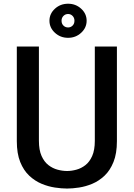

<svg xmlns="http://www.w3.org/2000/svg" viewBox="-20 -1026 736 1056"><path d="M349 11Q319 11 282.2 5.5Q245.5 0 208.8 -15.2Q172 -30.5 141 -59.5Q110 -88.5 91.2 -135Q72.5 -181.5 72.5 -249.5V-770H194V-251.5Q194 -201 208.5 -168.5Q223 -136 246.2 -118Q269.5 -100 296.5 -92.8Q323.5 -85.5 349 -85.5Q373.5 -85.5 400.2 -92.8Q427 -100 450 -118Q473 -136 487.2 -168.5Q501.5 -201 501.5 -251.5V-770H623V-249.5Q623 -181.5 604.2 -135Q585.5 -88.5 554.8 -59.5Q524 -30.5 487.5 -15.2Q451 0 414.5 5.5Q378 11 349 11ZM354.5 -818Q312 -818 282 -845.8Q252 -873.5 252 -912Q252 -950.5 282 -978Q312 -1005.5 354.5 -1005.5Q396.5 -1005.5 426.5 -978Q456.5 -950.5 456.5 -912Q456.5 -873.5 426.5 -845.8Q396.5 -818 354.5 -818ZM354.5 -875Q369 -875 379.2 -885.2Q389.5 -895.5 389.5 -912Q389.5 -928 379.2 -938.5Q369 -949 354.5 -949Q339.5 -949 329 -938.5Q318.5 -928 318.5 -912Q318.5 -895.5 329 -885.2Q339.5 -875 354.5 -875Z"/></svg>

Font: Junction SemiBold
Style: Regular
Weight: 600
Designer: Caroline Hadilaksono
Foundry: Caroline Hadilaksono, Tyler Finck, The League of Moveable Type
Version: Version 2.000; ttfautohint (v1.8.3)